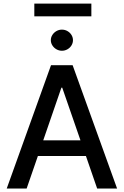

<svg xmlns="http://www.w3.org/2000/svg" viewBox="-20 -1081 709 1101"><path d="M18.6 0 272.5 -707H396.5L651.4 0H537.1L472.7 -186.5H197.3L132.8 0ZM441.4 -276.4 336.9 -578.1H332L228 -276.4ZM271.5 -850.6Q271.5 -866.7 280.3 -880.6Q289.1 -894.5 303.7 -902.8Q318.4 -911.1 335 -911.1Q352.1 -911.1 366.7 -902.8Q381.3 -894.5 389.9 -880.6Q398.4 -866.7 398.4 -850.6Q398.4 -834.5 389.9 -820.6Q381.3 -806.6 366.7 -798.3Q352.1 -790 335 -790Q318.4 -790 303.7 -798.3Q289.1 -806.6 280.3 -820.6Q271.5 -834.5 271.5 -850.6ZM503.9 -987.3H176.8V-1060.5H503.9Z"/></svg>

Font: Pretendard GOV Medium
Style: Regular
Weight: 500
Designer: Base glyphs from Inter by Rasmus Andersson; Hangeul glyphs from Noto Sans CJK(Source Han Sans) by Jang Soo-young and Kan
Foundry: Kil Hyung-jin
Version: Version 1.309